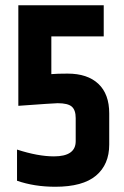

<svg xmlns="http://www.w3.org/2000/svg" viewBox="-20 -707 475 733"><path d="M50 -687H376V-568H176V-424Q197 -426 238 -426Q314 -426 355.5 -387Q397 -348 397 -274V-155Q397 -79 346.5 -36.5Q296 6 191 6Q111 6 45 -17V-136Q125 -110 186 -110Q269 -110 269 -168V-256Q269 -287 254 -300Q239 -313 200 -313Q188 -313 50 -303Z"/></svg>

Font: Khand ExtraBold
Style: Regular
Weight: 800
Designer: Sanchit Sawaria and Jyotish Sonowal (Devanagari), Satya Rajpurohit (Latin)
Foundry: Indian Type Foundry
Version: Version 2.000;PS 1.0;hotconv 1.0.79;makeotf.lib2.5.61930